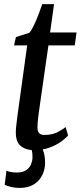

<svg xmlns="http://www.w3.org/2000/svg" viewBox="-20 -711 388 922"><path d="M167 -175.5Q165 -158.5 163.2 -145.8Q161.5 -133 160.8 -121.5Q160 -110 160 -96.5Q160 -80.5 168 -71.8Q176 -63 192.5 -63Q229 -63 254.2 -75.5Q279.5 -88 295 -101L307 -60.5Q295.5 -47 272.8 -30.5Q250 -14 217.5 -2Q185 10 142 10Q104.5 10 80.2 -9.5Q56 -29 56 -74Q56 -79.5 56.2 -86.2Q56.5 -93 57.5 -102.2Q58.5 -111.5 60 -124Q61.5 -136.5 63.5 -153L110.5 -493H47.5L56.5 -533L121 -553.5Q131.5 -565.5 143 -589.8Q154.5 -614 165 -641.8Q175.5 -669.5 183 -691H239.5L220.5 -555H347.5L339 -493H212.5ZM74 191.5Q54 191.5 33.8 187Q13.5 182.5 2.5 176L11 108.5Q17 112 31.2 114.8Q45.5 117.5 60.5 117.5Q89 117.5 105.5 106.2Q122 95 128.8 78.5Q135.5 62 136 46.5Q136.5 25 132.8 12Q129 -1 125.5 -12L150.5 -14L176 -12Q184.5 1.5 190.5 22.2Q196.5 43 196.5 71Q196.5 102 183.2 129.5Q170 157 142.8 174.2Q115.5 191.5 74 191.5Z"/></svg>

Font: Merriweather Light 18pt
Style: Italic
Weight: 400
Italic angle: -7.8°
Version: Version 2.101